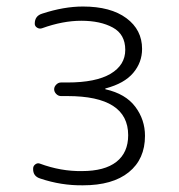

<svg xmlns="http://www.w3.org/2000/svg" viewBox="-20 -550 540 580"><path d="M101.6 -10.7Q79.1 -17.6 80.1 -41Q80.1 -48.8 86.9 -53.7Q93.8 -58.6 100.6 -55.7Q164.1 -32.2 227.5 -33.2Q295.9 -33.2 331.5 -61Q367.2 -88.9 367.2 -141.6Q367.2 -259.8 183.6 -259.8H164.1Q156.2 -259.8 149.9 -266.1Q143.6 -272.5 143.6 -280.3Q143.6 -288.1 149.9 -294.4Q156.2 -300.8 164.1 -300.8H183.6Q269.5 -300.8 314 -327.1Q358.4 -353.5 358.4 -399.4Q358.4 -446.3 320.8 -466.8Q283.2 -487.3 225.6 -487.3Q169.9 -487.3 107.4 -464.8Q99.6 -461.9 92.3 -466.3Q85 -470.7 85 -478.5Q85 -502 107.4 -508.8Q172.9 -530.3 230.5 -530.3Q314.5 -530.3 361.8 -495.1Q409.2 -460 409.2 -402.3Q409.2 -361.3 382.3 -329.6Q355.5 -297.9 299.8 -283.2Q297.9 -283.2 297.9 -281.2Q297.9 -280.3 298.8 -280.3Q359.4 -266.6 388.7 -227.5Q418 -188.5 418 -139.6Q418 -69.3 369.1 -29.8Q320.3 9.8 230.5 9.8Q165 10.7 101.6 -10.7Z"/></svg>

Font: Rounded Mgen+ 1mn light
Style: Regular
Weight: 200
Designer: [Source Han Sans]
Ryoko NISHIZUKA  (kana & ideographs); Paul D. Hunt (Latin, Greek & Cyrillic); Wenlong ZHANG  (bopomofo
Version: Version 1.059.20150602